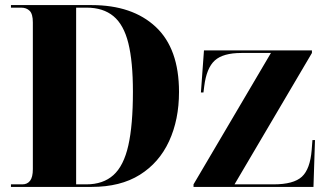

<svg xmlns="http://www.w3.org/2000/svg" viewBox="-20 -734 1276 754"><path d="M23 0V-10H68Q87 -10 98 -24Q109 -38 109 -70V-646Q109 -679 96.5 -691.5Q84 -704 63 -704H23V-714H340Q500 -714 591.5 -628.5Q683 -543 683 -373Q683 -264 644 -179.5Q605 -95 529 -47.5Q453 0 340 0ZM319 -10Q385 -10 425.5 -46.5Q466 -83 484 -163Q502 -243 502 -374Q502 -492 484 -564.5Q466 -637 425.5 -670.5Q385 -704 320 -704H279V-10ZM740 0V-10L1044 -526H928Q856 -526 823.5 -496.5Q791 -467 782 -395L779 -371H769L781 -536H1205V-526L901 -10H1054Q1133 -10 1165.5 -40Q1198 -70 1204 -145L1207 -184H1217L1211 0Z"/></svg>

Font: Noto Serif Display SemiCondensed ExtraBold
Style: Regular
Weight: 800
Width: 4
Designer: Monotype Design Team
Foundry: Monotype Imaging Inc.
Version: Version 2.009